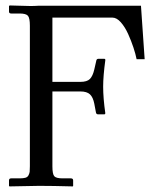

<svg xmlns="http://www.w3.org/2000/svg" viewBox="-20 -667 538 687"><path d="M167.5 -339.8V-71.8Q167.5 -44.4 174.1 -36.6Q180.7 -28.8 204.1 -28.8H233.4Q241.7 -28.8 241.7 -21.5V-2L240.7 0Q167 -2 120.1 -2L13.7 0L12.2 -2V-21.5Q12.2 -28.8 20 -28.8H49.8Q63.5 -28.8 71 -31Q78.6 -33.2 82 -39.8Q85.4 -46.4 86.2 -52.5Q86.9 -58.6 86.9 -72.3V-575.2Q86.9 -602.1 80.1 -610.4Q73.2 -618.7 49.8 -618.7H20Q12.2 -618.7 12.2 -625.5V-645L14.2 -647.5Q25.4 -647.5 50.5 -646.5Q75.7 -645.5 88.9 -645.5Q104.5 -645.5 117.7 -646.5H484.4L497.6 -455.1H468.8Q465.3 -473.1 457.5 -496.8Q449.7 -520.5 438.5 -545.4Q427.2 -570.3 412.4 -587.2Q397.5 -604 382.3 -604H167.5V-374H267.1Q291.5 -374 301.8 -384.5Q312 -395 317.4 -418.5L324.2 -448.2Q325.2 -456.5 331.5 -456.5H353.5Q356.9 -456.5 356.9 -452.1Q349.1 -395 349.1 -356.9Q349.1 -315.9 356.9 -261.2L354.5 -257.8H331.5Q324.2 -257.8 323.2 -265.1L317.4 -295.9Q313 -318.8 302 -329.3Q291 -339.8 267.1 -339.8Z"/></svg>

Font: Libertinage
Style: f
Weight: 400
Designer: OSP
Foundry: OSP
Version: Version 1.0; 2008; OFL relea